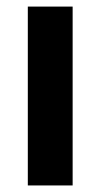

<svg xmlns="http://www.w3.org/2000/svg" viewBox="-20 -566 307 586"><path d="M64.9 0V-545.9H201.7V0Z"/></svg>

Font: Inter
Style: 650
Weight: 650
Designer: Rasmus Andersson
Foundry: rsms
Version: Version 4.001;git-66647c0bb